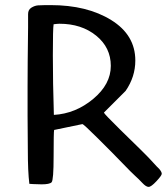

<svg xmlns="http://www.w3.org/2000/svg" viewBox="-20 -720 655 752"><path d="M143 2 110 1Q104 1 95 0Q89 -47 89 -134L88 -267V-382Q88 -464 90 -614V-665Q90 -682 103 -690Q116 -698 129 -699Q142 -700 158 -700H178Q321 -700 415.5 -641.5Q510 -583 510 -483Q510 -419 472 -364L387 -279Q387 -275 451 -212Q553 -113 570 -94Q587 -75 593.5 -68.5Q600 -62 604 -58Q614 -46 613.5 -39Q613 -32 592.5 -10Q572 12 562 12Q552 12 537.5 -3.5Q523 -19 509.5 -31Q496 -43 458.5 -82Q421 -121 364 -177.5Q307 -234 303 -234L192 -211Q190 -203 190 -108.5Q190 -14 182 -6Q174 2 143 2ZM190 -625Q187 -609 187 -503Q187 -397 191 -270Q276 -275 345 -332.5Q414 -390 414 -462Q414 -534 356.5 -580.5Q299 -627 213 -627Q206 -627 190 -625Z"/></svg>

Font: Cagliostro
Style: Regular
Weight: 400
Designer: Matthew Desmond
Foundry: Matthew Desmond
Version: Version